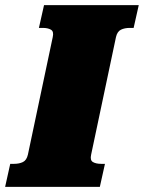

<svg xmlns="http://www.w3.org/2000/svg" viewBox="-60 -730 562 750"><path d="M49 -126 146 -585Q151 -607 139 -614Q127 -621 107 -621H92L112 -710H482L462 -621H447Q427 -621 412.5 -614Q398 -607 393 -585L296 -126Q291 -104 303 -97Q315 -90 335 -90H350L330 0H-40L-20 -90H-5Q15 -90 29.5 -97Q44 -104 49 -126Z"/></svg>

Font: Roboto Serif Black
Style: Italic
Weight: 900
Italic angle: -10°
Version: Version 1.008